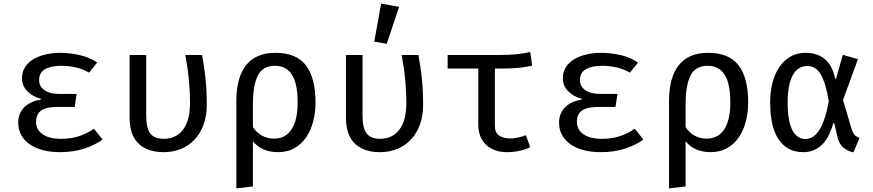

<svg xmlns="http://www.w3.org/2000/svg" viewBox="-20 -832 4840 1065"><path d="M394 -239H303Q237 -239 208.5 -219Q180 -199 180 -156Q180 -113 216 -87.5Q252 -62 318 -62Q375 -62 419.5 -77Q464 -92 501 -118L549 -58Q510 -29 449.5 -8.5Q389 12 312 12Q262 12 220 1.5Q178 -9 147 -30Q116 -51 98.5 -81.5Q81 -112 81 -152Q81 -181 91.5 -203.5Q102 -226 119 -241.5Q136 -257 159 -266.5Q182 -276 207 -280V-284Q163 -295 132.5 -325Q102 -355 102 -398Q102 -433 119 -459.5Q136 -486 165 -503.5Q194 -521 233 -530Q272 -539 316 -539Q367 -539 422 -526.5Q477 -514 519 -485L474 -429Q440 -449 400.5 -458Q361 -467 321 -467Q262 -467 229.5 -448Q197 -429 197 -388Q197 -353 226.5 -332Q256 -311 309 -311H405Z M699 -527H791V-191Q791 -122 813.5 -92Q836 -62 889 -62Q956 -62 995 -112.5Q1034 -163 1034 -263Q1034 -320 1028 -386Q1022 -452 1008 -527H1101Q1113 -462 1120 -396.5Q1127 -331 1127 -250Q1127 -190 1109.5 -141.5Q1092 -93 1060.5 -59Q1029 -25 985 -6.5Q941 12 888 12Q838 12 802 -2Q766 -16 743 -41Q720 -66 709.5 -101Q699 -136 699 -177Z M1291 213V-271Q1291 -403 1345.5 -471Q1400 -539 1507 -539Q1624 -539 1677 -469.5Q1730 -400 1730 -264Q1730 -208 1717 -158Q1704 -108 1678 -70Q1652 -32 1613 -10Q1574 12 1522 12Q1479 12 1444 -2.5Q1409 -17 1383 -48V202ZM1500 -63Q1563 -63 1597 -114Q1631 -165 1631 -264Q1631 -368 1599.5 -417.5Q1568 -467 1505 -467Q1437 -467 1410 -412.5Q1383 -358 1383 -256V-127Q1403 -96 1433.5 -79.5Q1464 -63 1500 -63Z M1899 -527H1991V-191Q1991 -122 2013.5 -92Q2036 -62 2089 -62Q2156 -62 2195 -112.5Q2234 -163 2234 -263Q2234 -320 2228 -386Q2222 -452 2208 -527H2301Q2313 -462 2320 -396.5Q2327 -331 2327 -250Q2327 -190 2309.5 -141.5Q2292 -93 2260.5 -59Q2229 -25 2185 -6.5Q2141 12 2088 12Q2038 12 2002 -2Q1966 -16 1943 -41Q1920 -66 1909.5 -101Q1899 -136 1899 -177ZM2056 -601 2094 -812 2194 -794 2125 -589Z M2633 -452H2463V-527H2748Q2777 -527 2800.5 -528Q2824 -529 2844 -531Q2864 -533 2882.5 -536Q2901 -539 2921 -544L2932 -468Q2898 -460 2859.5 -456Q2821 -452 2778 -452H2725V-134Q2725 -96 2748.5 -80Q2772 -64 2810 -64Q2831 -64 2853.5 -69Q2876 -74 2897 -82L2921 -16Q2902 -5 2866.5 3.5Q2831 12 2793 12Q2720 12 2676.5 -28.5Q2633 -69 2633 -142Z M3394 -239H3303Q3237 -239 3208.5 -219Q3180 -199 3180 -156Q3180 -113 3216 -87.5Q3252 -62 3318 -62Q3375 -62 3419.5 -77Q3464 -92 3501 -118L3549 -58Q3510 -29 3449.5 -8.5Q3389 12 3312 12Q3262 12 3220 1.5Q3178 -9 3147 -30Q3116 -51 3098.5 -81.5Q3081 -112 3081 -152Q3081 -181 3091.5 -203.5Q3102 -226 3119 -241.5Q3136 -257 3159 -266.5Q3182 -276 3207 -280V-284Q3163 -295 3132.5 -325Q3102 -355 3102 -398Q3102 -433 3119 -459.5Q3136 -486 3165 -503.5Q3194 -521 3233 -530Q3272 -539 3316 -539Q3367 -539 3422 -526.5Q3477 -514 3519 -485L3474 -429Q3440 -449 3400.5 -458Q3361 -467 3321 -467Q3262 -467 3229.5 -448Q3197 -429 3197 -388Q3197 -353 3226.5 -332Q3256 -311 3309 -311H3405Z M3691 213V-271Q3691 -403 3745.5 -471Q3800 -539 3907 -539Q4024 -539 4077 -469.5Q4130 -400 4130 -264Q4130 -208 4117 -158Q4104 -108 4078 -70Q4052 -32 4013 -10Q3974 12 3922 12Q3879 12 3844 -2.5Q3809 -17 3783 -48V202ZM3900 -63Q3963 -63 3997 -114Q4031 -165 4031 -264Q4031 -368 3999.5 -417.5Q3968 -467 3905 -467Q3837 -467 3810 -412.5Q3783 -358 3783 -256V-127Q3803 -96 3833.5 -79.5Q3864 -63 3900 -63Z M4714 13Q4684 8 4658 -13.5Q4632 -35 4624 -78L4607 -150H4603Q4593 -117 4579.5 -87.5Q4566 -58 4546 -36Q4526 -14 4498.5 -1Q4471 12 4435 12Q4387 12 4352.5 -8Q4318 -28 4295.5 -64Q4273 -100 4262.5 -150.5Q4252 -201 4252 -263Q4252 -323 4265 -373.5Q4278 -424 4303 -460.5Q4328 -497 4364.5 -518Q4401 -539 4447 -539Q4487 -539 4515.5 -527.5Q4544 -516 4563.5 -496.5Q4583 -477 4595 -450.5Q4607 -424 4613 -394H4617L4655 -528L4739 -504L4656 -277L4704 -116Q4710 -96 4719 -85Q4728 -74 4748 -67ZM4447 -61Q4464 -61 4481.5 -69Q4499 -77 4516.5 -99.5Q4534 -122 4549.5 -163Q4565 -204 4577 -270Q4561 -371 4533 -418.5Q4505 -466 4459 -466Q4405 -466 4377 -414Q4349 -362 4349 -263Q4349 -160 4375 -110.5Q4401 -61 4447 -61Z"/></svg>

Font: Wlorlttqgufhjawjgtejqphaquk
Style: Regular
Weight: 400
Monospace: yes
Designer: Carrois Corporate & Edenspiekermann
Foundry: Carrois Corporate GbR & Edenspiekermann AG
Version: Version 2.001